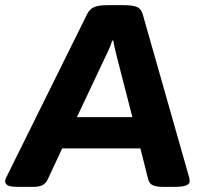

<svg xmlns="http://www.w3.org/2000/svg" viewBox="-35 -722 790 744"><path d="M33 2Q4 2 -5.5 -4Q-15 -10 -15 -20Q-15 -28 -9 -38L303 -668Q313 -688 331 -695Q349 -702 383 -702H443Q479 -702 495.5 -695Q512 -688 518 -667L697 -38Q700 -28 700 -20Q700 2 645 2H595Q573 2 558.5 -3.5Q544 -9 539 -28L509 -147H206L150 -27Q142 -10 128.5 -4Q115 2 97 2ZM373 -501 263 -268H478L418 -501Q415 -513 411 -530Q407 -547 404 -565H400Q395 -549 388 -533Q381 -517 373 -501Z"/></svg>

Font: Asap Expanded Expanded Regular
Style: Bold Italic
Weight: 700
Width: 7
Italic angle: -6°
Designer: Pablo Cosgaya
Foundry: Omnibus-Type
Version: Version 3.001; ttfautohint (v1.8.4.7-5d5b)